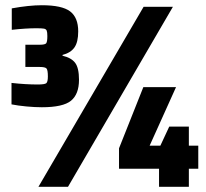

<svg xmlns="http://www.w3.org/2000/svg" viewBox="-20 -714 787 734"><path d="M24 -315V-397Q78 -391 124 -391Q151 -391 157 -396Q163 -401 163 -422Q163 -447 157.5 -452.5Q152 -458 132 -458H77V-543H132Q152 -543 156.5 -548.5Q161 -554 161 -576Q161 -591 158.5 -597Q156 -603 148 -604.5Q140 -606 119 -606Q79 -606 25 -600V-682Q91 -694 140 -694Q217 -694 248 -670.5Q279 -647 279 -594Q279 -553 264.5 -532.5Q250 -512 219 -504V-501Q253 -493 267.5 -473.5Q282 -454 282 -409Q282 -354 251.5 -329Q221 -304 140 -304Q114 -304 81.5 -307Q49 -310 24 -315ZM127 0 529 -688H641L240 0ZM588 0V-69H435V-147L528 -381H653L552 -157H593L627 -230H702V-157H738V-69H702V0Z"/></svg>

Font: Saira Semi Condensed Black
Style: Regular
Weight: 900
Width: 4
Designer: Hector Gatti with collaboration of the Omnibus-Type team
Foundry: Omnibus-Type
Version: Version 1.001; ttfautohint (v1.8)